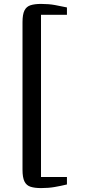

<svg xmlns="http://www.w3.org/2000/svg" viewBox="-20 -824 462 981"><path d="M190 137Q157 137 136 130.2Q115 123.5 105 103.2Q95 83 95 43.5V-710.5Q95 -750.5 105 -770.5Q115 -790.5 136 -797.2Q157 -804 190 -804Q229 -804 261 -798.2Q293 -792.5 322 -786V-748.5H189.5V80.5H322V118.5Q291 126 259.2 131.5Q227.5 137 190 137Z"/></svg>

Font: Merriweather 48pt Medium
Style: Regular
Weight: 500
Version: Version 2.100